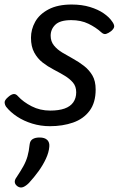

<svg xmlns="http://www.w3.org/2000/svg" viewBox="-24 -539 525 849"><path d="M197 19Q156 19 118.5 7.5Q81 -4 51.5 -23.5Q22 -43 3 -67Q-3 -76 -3.5 -86Q-4 -96 11 -109Q24 -121 35 -123Q46 -125 56 -113Q79 -88 116 -69Q153 -50 198 -50Q236 -50 261.5 -59Q287 -68 300 -86.5Q313 -105 313 -131Q313 -157 298.5 -174Q284 -191 261.5 -204.5Q239 -218 213 -231.5Q187 -245 164.5 -262.5Q142 -280 127.5 -306.5Q113 -333 113 -372Q113 -409 131.5 -442.5Q150 -476 190.5 -497.5Q231 -519 293 -519Q338 -519 374 -508Q410 -497 434.5 -480Q459 -463 471 -445Q481 -432 481 -422.5Q481 -413 467 -401Q455 -392 445 -389Q435 -386 424 -396Q400 -418 367 -434Q334 -450 291 -450Q242 -450 221 -430Q200 -410 200 -381Q200 -356 214.5 -338Q229 -320 251.5 -306.5Q274 -293 299.5 -279Q325 -265 347.5 -247.5Q370 -230 384.5 -205.5Q399 -181 399 -143Q399 -85 372 -49Q345 -13 299 3Q253 19 197 19ZM55 286Q43 278 41.5 267.5Q40 257 49 245Q67 218 79 196.5Q91 175 97.5 152.5Q104 130 107 100Q109 83 120.5 76Q132 69 151 69Q174 69 185 80Q196 91 194 110Q192 135 179 163Q166 191 146.5 218Q127 245 104 270Q91 283 79 288Q67 293 55 286Z"/></svg>

Font: Playwrite MX
Style: Regular
Weight: 400
Designer: Veronika Burian, José Scaglione
Foundry: TypeTogether
Version: Version 1.002